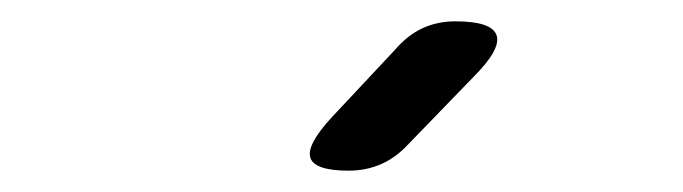

<svg xmlns="http://www.w3.org/2000/svg" viewBox="-20 -805 640 180"><path d="M363 -670Q351 -657 337 -651Q323 -645 307 -645Q275 -645 271 -657Q267 -669 291 -695L350 -758Q362 -772 376 -778.5Q390 -785 407 -785Q441 -785 445.5 -772Q450 -759 424 -733Z"/></svg>

Font: Maple Mono
Style: Italic
Weight: 400
Italic angle: -10°
Monospace: yes
Designer: subframe7536
Version: Version 7.300